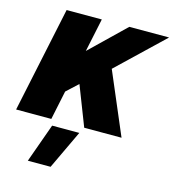

<svg xmlns="http://www.w3.org/2000/svg" viewBox="-146 -751 1023 1133"><g transform="rotate(15 365.0 -185.0)"><path d="M-16 0 120 -644H335L292 -440L503 -644H746L467 -378L628 0H400L306 -242L236 -177L199 0ZM129 274 214 37H380L268 274Z"/></g></svg>

Font: Kanit ExtraBold
Style: Italic
Weight: 800
Italic angle: -12°
Designer: Katatrad Team
Foundry: CadsonDemak
Version: Version 2.000; ttfautohint (v1.8.3)